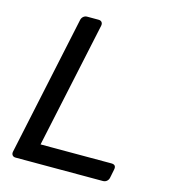

<svg xmlns="http://www.w3.org/2000/svg" viewBox="-106 -785 767 869"><g transform="rotate(15 278.0 -350.0)"><path d="M29 -23 168 -677Q170 -687 177.5 -693.5Q185 -700 195 -700H248Q259 -700 264 -693.5Q269 -687 267 -677L141 -87H473Q497 -87 492 -63L484 -23Q482 -13 474.5 -6.5Q467 0 456 0H47Q37 0 32 -6.5Q27 -13 29 -23Z"/></g></svg>

Font: SVN-Rubik
Style: Italic
Weight: 400
Italic angle: -12°
Designer: Hubert and Fischer
Foundry: Hubert & Fischer
Version: Version 2.101; ttfautohint (v1.8.3)